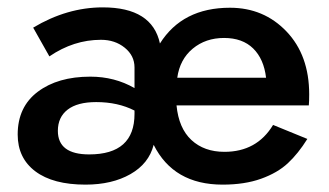

<svg xmlns="http://www.w3.org/2000/svg" viewBox="-20 -491 893 521"><path d="M702 -280Q696 -331 667 -359.5Q638 -388 588 -388Q538 -388 503 -359Q468 -330 461 -280ZM137 -136Q137 -72 222 -72Q345 -72 345 -182V-191Q300 -214 241 -214Q190 -214 163.5 -193.5Q137 -173 137 -136ZM114 -338 70 -416Q162 -471 259 -471Q393 -471 414 -373Q475 -470 604 -470Q696 -470 757.5 -405.5Q819 -341 819 -235Q819 -216 818 -205H459Q465 -143 499.5 -111Q534 -79 589 -79Q677 -79 721 -152L814 -114Q789 -74 761 -48Q733 -22 688.5 -6Q644 10 584 10Q451 10 397 -98Q384 -47 334 -18.5Q284 10 212 10Q124 10 76 -26Q28 -62 28 -126Q28 -201 82.5 -242Q137 -283 225 -283Q291 -283 345 -252V-308Q345 -340 318.5 -361.5Q292 -383 254 -383Q180 -383 114 -338Z"/></svg>

Font: Renner* Medium
Style: Medium
Weight: 500
Version: Version 003.000 ; ttfautohint (v0.97) -l 8 -r 50 -G 200 -x 1